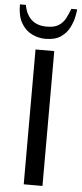

<svg xmlns="http://www.w3.org/2000/svg" viewBox="-64 -907 400 939"><g transform="rotate(5 135.5 -437.5)"><path d="M90 0V-662H182V0ZM133 -718Q98 -718 66 -734Q34 -750 14.5 -784Q-5 -818 -5 -870V-875H24Q32 -829 59.5 -803.5Q87 -778 135 -778Q173 -778 194 -792Q215 -806 226.5 -828Q238 -850 247 -875H276Q275 -863 270 -838Q265 -813 251 -785Q237 -757 209 -737.5Q181 -718 133 -718Z"/></g></svg>

Font: Belleza
Style: Regular
Weight: 400
Designer: Eduardo Rodriguez Tunni
Foundry: Eduardo Rodriguez Tunni
Version: Version 1.003; ttfautohint (v1.8.4.7-5d5b)